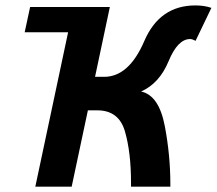

<svg xmlns="http://www.w3.org/2000/svg" viewBox="-20 -702 815 722"><path d="M620.6 0H472.7V-14.6Q472.7 -129.4 449.7 -208.3Q426.8 -287.1 345.7 -287.1H310.5L249.5 0H112.8L256.3 -675.8H393.1L337.4 -413.1H371.6Q464.8 -413.1 522.5 -547.4Q580.1 -681.6 714.8 -681.6Q748.5 -681.6 774.9 -672.4L715.3 -548.3Q703.1 -555.2 694.8 -555.2Q648.4 -555.2 614 -471.9Q579.6 -388.7 510.7 -357.9Q577.6 -343.3 599.6 -228.5Q620.6 -118.7 620.6 -9.8ZM300.8 -390.1H195.8L236.3 -580.6H72.8L93.3 -675.8H361.8Z"/></svg>

Font: Cadman
Style: Bold Italic
Weight: 700
Italic angle: -12°
Designer: Paul James MIller
Foundry: High-Logic / Made with FontCreator
Version: Version 2.114;March 28, 2021;FontCreator 13.0.0.2683 64-bit